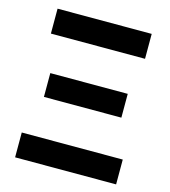

<svg xmlns="http://www.w3.org/2000/svg" viewBox="-107 -797 781 883"><g transform="rotate(15 283.5 -355.5)"><path d="M46.4 0V-118.2H527.3V0ZM102.5 -302.7V-416H471.2V-302.7ZM58.1 -592.3V-710.9H506.3V-592.3Z"/></g></svg>

Font: RobotoDEMO
Style: Regular
Weight: 400
Designer: Christian Robertson
Foundry: Google
Version: Version 2.136